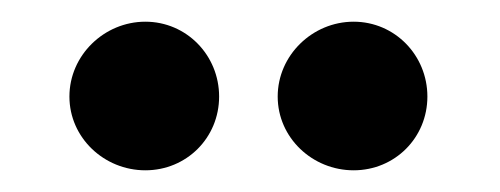

<svg xmlns="http://www.w3.org/2000/svg" viewBox="-20 -766 461 177"><path d="M44 -677C44 -639 76 -609 114 -609C152 -609 182 -639 182 -677C182 -715 152 -746 114 -746C76 -746 44 -715 44 -677ZM236 -677C236 -639 268 -609 306 -609C344 -609 374 -639 374 -677C374 -715 344 -746 306 -746C268 -746 236 -715 236 -677Z"/></svg>

Font: Ampere
Style: SC
Weight: 400
Version: Version 1